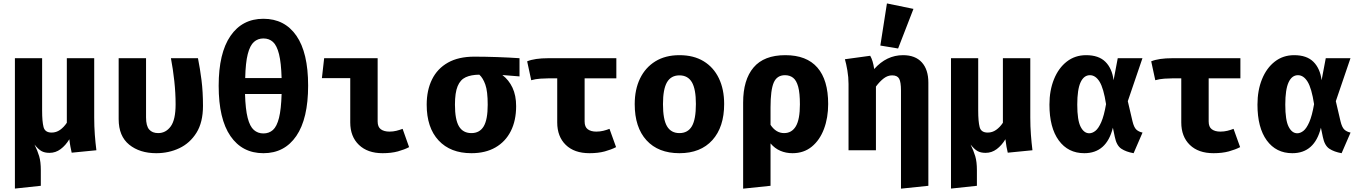

<svg xmlns="http://www.w3.org/2000/svg" viewBox="-20 -889 8040 1136"><path d="M537.4 -544.6V-193.3Q537.4 -141 541 -92.6Q544.6 -44.1 550.3 0L404.1 14.4Q400.5 -0.5 396.7 -21Q392.8 -41.5 390.3 -65.1Q368.2 -28.7 338.7 -6.7Q309.2 15.4 272.8 15.4Q244.1 15.4 225.4 4.9Q206.7 -5.6 184.1 -33.8Q202.1 2.6 211.8 35.4Q221.5 68.2 221.5 117.9V210.3L68.2 226.7V-544.6H229.2V-234.9Q229.2 -169.7 237.7 -137.2Q246.2 -104.6 285.6 -104.6Q312.8 -104.6 335.4 -120.5Q357.9 -136.4 375.4 -162.6V-544.6Z M1151.3 -544.6Q1163.6 -483.6 1172.3 -414.4Q1181 -345.1 1181 -262.6Q1181 -165.6 1142.6 -103.8Q1104.1 -42.1 1041.3 -12.3Q978.5 17.4 904.6 17.4Q806.7 17.4 744.4 -33.1Q682.1 -83.6 682.1 -184.1V-544.6H844.1V-194.4Q844.1 -144.1 862.6 -122.8Q881 -101.5 915.9 -101.5Q961 -101.5 990 -141Q1019 -180.5 1019 -271.8Q1019 -339 1011.3 -409.7Q1003.6 -480.5 991.3 -544.6Z M1538.5 -777.9Q1664.1 -777.9 1733.6 -677.7Q1803.1 -577.4 1803.1 -382.6Q1803.1 -186.7 1733.3 -84.6Q1663.6 17.4 1538.5 17.4Q1413.3 17.4 1343.6 -83.8Q1273.8 -185.1 1273.8 -381.5Q1273.8 -574.9 1343.6 -676.4Q1413.3 -777.9 1538.5 -777.9ZM1538.5 -661.5Q1505.6 -661.5 1482.3 -640.8Q1459 -620 1445.9 -569Q1432.8 -517.9 1430.8 -427.2H1646.2Q1643.6 -517.9 1630.8 -569Q1617.9 -620 1595.1 -640.8Q1572.3 -661.5 1538.5 -661.5ZM1646.2 -332.8H1429.7Q1432.3 -242.6 1445.4 -191.5Q1458.5 -140.5 1482.1 -120Q1505.6 -99.5 1538.5 -99.5Q1571.8 -99.5 1594.9 -120Q1617.9 -140.5 1630.8 -191.5Q1643.6 -242.6 1646.2 -332.8Z M2052.3 -426.7H1884.6L1897.9 -544.6H2214.4V-170.3Q2214.4 -137.9 2233.3 -124.1Q2252.3 -110.3 2284.6 -110.3Q2305.6 -110.3 2325.1 -115.1Q2344.6 -120 2362.1 -126.7L2400.5 -18.5Q2373.3 -4.1 2334.4 6.7Q2295.4 17.4 2243.6 17.4Q2154.9 17.4 2103.6 -31.8Q2052.3 -81 2052.3 -164.6Z M2786.7 -553.8Q2848.2 -553.8 2921.3 -551.3Q2994.4 -548.7 3053.8 -544.6V-436.9L2952.3 -445.1Q2990.8 -415.9 3012.3 -370Q3033.8 -324.1 3033.8 -261Q3033.8 -175.9 3002.3 -113.3Q2970.8 -50.8 2911.5 -16.7Q2852.3 17.4 2769.2 17.4Q2645.1 17.4 2574.9 -58.2Q2504.6 -133.8 2504.6 -269.7Q2504.6 -355.4 2536.2 -419.2Q2567.7 -483.1 2630.3 -518.5Q2692.8 -553.8 2786.7 -553.8ZM2671.8 -269.7Q2671.8 -181 2695.6 -141.3Q2719.5 -101.5 2769.2 -101.5Q2817.9 -101.5 2841.8 -141.3Q2865.6 -181 2865.6 -269.7Q2865.6 -349.2 2851.5 -388.7Q2837.4 -428.2 2815.9 -447.2Q2767.7 -446.7 2735.6 -432.1Q2703.6 -417.4 2687.7 -379.2Q2671.8 -341 2671.8 -269.7Z M3626.7 -544.6V-425.6H3439V-170.3Q3439 -137.9 3457.7 -124.1Q3476.4 -110.3 3508.2 -110.3Q3529.7 -110.3 3549.5 -115.1Q3569.2 -120 3586.2 -126.7L3625.1 -18.5Q3597.4 -4.1 3558.5 6.7Q3519.5 17.4 3467.7 17.4Q3377.9 17.4 3327.4 -31.8Q3276.9 -81 3276.9 -164.6V-425.6H3228.7Q3206.2 -425.6 3176.9 -423.6Q3147.7 -421.5 3123.1 -414.4L3099 -526.2Q3143.6 -544.6 3224.1 -544.6Z M4000 -562.6Q4084.1 -562.6 4143.1 -526.7Q4202.1 -490.8 4233.3 -425.9Q4264.6 -361 4264.6 -273.8Q4264.6 -137.4 4194.9 -60Q4125.1 17.4 4000 17.4Q3874.9 17.4 3805.1 -59Q3735.4 -135.4 3735.4 -272.8Q3735.4 -359.5 3766.9 -424.6Q3798.5 -489.7 3857.7 -526.2Q3916.9 -562.6 4000 -562.6ZM4000 -443.1Q3950.3 -443.1 3926.4 -402.3Q3902.6 -361.5 3902.6 -272.8Q3902.6 -182.6 3926.4 -142.1Q3950.3 -101.5 4000 -101.5Q4049.7 -101.5 4073.6 -142.1Q4097.4 -182.6 4097.4 -273.8Q4097.4 -362.1 4073.6 -402.6Q4049.7 -443.1 4000 -443.1Z M4626.7 -562.6Q4752.3 -562.6 4816.2 -489.2Q4880 -415.9 4880 -273.8Q4880 -191.8 4855.1 -125.9Q4830.3 -60 4783.1 -21.3Q4735.9 17.4 4668.7 17.4Q4630.3 17.4 4597.2 3.3Q4564.1 -10.8 4539 -40.5V210.3L4376.9 227.2V-282.1Q4376.9 -416.9 4438.5 -489.7Q4500 -562.6 4626.7 -562.6ZM4624.6 -444.1Q4576.9 -444.1 4557.9 -400.3Q4539 -356.4 4539 -254.4V-150.3Q4571.3 -101.5 4619.5 -101.5Q4664.6 -101.5 4688.7 -141.8Q4712.8 -182.1 4712.8 -271.8Q4712.8 -338.5 4702.6 -375.9Q4692.3 -413.3 4672.6 -428.7Q4652.8 -444.1 4624.6 -444.1Z M5323.1 -562.6Q5395.4 -562.6 5434.1 -520Q5472.8 -477.4 5472.8 -400V210.3L5310.8 227.2V-353.3Q5310.8 -403.6 5300 -423.3Q5289.2 -443.1 5258.5 -443.1Q5232.3 -443.1 5209 -425.4Q5185.6 -407.7 5162.6 -376.9V0H5000.5V-391.8Q5000.5 -432.3 4993.6 -472.3Q4986.7 -512.3 4979 -538.5L5128.7 -559Q5145.1 -531.3 5152.3 -480.5Q5225.1 -562.6 5323.1 -562.6ZM5227.7 -868.7 5384.6 -836.4 5293.8 -602.1 5188.7 -619.5Z M6075.9 -544.6V-193.3Q6075.9 -141 6079.5 -92.6Q6083.1 -44.1 6088.7 0L5942.6 14.4Q5939 -0.5 5935.1 -21Q5931.3 -41.5 5928.7 -65.1Q5906.7 -28.7 5877.2 -6.7Q5847.7 15.4 5811.3 15.4Q5782.6 15.4 5763.8 4.9Q5745.1 -5.6 5722.6 -33.8Q5740.5 2.6 5750.3 35.4Q5760 68.2 5760 117.9V210.3L5606.7 226.7V-544.6H5767.7V-234.9Q5767.7 -169.7 5776.2 -137.2Q5784.6 -104.6 5824.1 -104.6Q5851.3 -104.6 5873.8 -120.5Q5896.4 -136.4 5913.8 -162.6V-544.6Z M6406.2 -562.6Q6481 -562.6 6520.5 -523.1Q6560 -483.6 6568.7 -414.4L6593.3 -544.6H6739.5L6652.8 -290.3L6680.5 -171.8Q6689.2 -135.4 6703.3 -122.3Q6717.4 -109.2 6740 -104.6L6687.2 17.4Q6643.1 9.7 6614.6 -9Q6586.2 -27.7 6575.9 -79L6564.6 -133.3Q6527.2 17.4 6395.4 17.4Q6299.5 17.4 6244.4 -58.2Q6189.2 -133.8 6189.2 -269.7Q6189.2 -354.4 6216.2 -420.5Q6243.1 -486.7 6291.8 -524.6Q6340.5 -562.6 6406.2 -562.6ZM6428.7 -444.1Q6392.8 -444.1 6373.3 -401.8Q6353.8 -359.5 6353.8 -269.7Q6353.8 -177.9 6373.6 -139.2Q6393.3 -100.5 6424.6 -100.5Q6443.1 -100.5 6461.3 -114.9Q6479.5 -129.2 6495.9 -166.7Q6512.3 -204.1 6524.1 -272.8Q6509.7 -366.7 6485.9 -405.4Q6462.1 -444.1 6428.7 -444.1Z M7319 -544.6V-425.6H7131.3V-170.3Q7131.3 -137.9 7150 -124.1Q7168.7 -110.3 7200.5 -110.3Q7222.1 -110.3 7241.8 -115.1Q7261.5 -120 7278.5 -126.7L7317.4 -18.5Q7289.7 -4.1 7250.8 6.7Q7211.8 17.4 7160 17.4Q7070.3 17.4 7019.7 -31.8Q6969.2 -81 6969.2 -164.6V-425.6H6921Q6898.5 -425.6 6869.2 -423.6Q6840 -421.5 6815.4 -414.4L6791.3 -526.2Q6835.9 -544.6 6916.4 -544.6Z M7636.9 -562.6Q7711.8 -562.6 7751.3 -523.1Q7790.8 -483.6 7799.5 -414.4L7824.1 -544.6H7970.3L7883.6 -290.3L7911.3 -171.8Q7920 -135.4 7934.1 -122.3Q7948.2 -109.2 7970.8 -104.6L7917.9 17.4Q7873.8 9.7 7845.4 -9Q7816.9 -27.7 7806.7 -79L7795.4 -133.3Q7757.9 17.4 7626.2 17.4Q7530.3 17.4 7475.1 -58.2Q7420 -133.8 7420 -269.7Q7420 -354.4 7446.9 -420.5Q7473.8 -486.7 7522.6 -524.6Q7571.3 -562.6 7636.9 -562.6ZM7659.5 -444.1Q7623.6 -444.1 7604.1 -401.8Q7584.6 -359.5 7584.6 -269.7Q7584.6 -177.9 7604.4 -139.2Q7624.1 -100.5 7655.4 -100.5Q7673.8 -100.5 7692.1 -114.9Q7710.3 -129.2 7726.7 -166.7Q7743.1 -204.1 7754.9 -272.8Q7740.5 -366.7 7716.7 -405.4Q7692.8 -444.1 7659.5 -444.1Z"/></svg>

Font: Fira Code
Style: Bold
Weight: 700
Monospace: yes
Designer: Carrois Corporate, Edenspiekermann AG, Nikita Prokopov
Foundry: Carrois Corporate, Edenspiekermann AG, Nikita Prokopov
Version: Version 6.000; ttfautohint (v1.8.2) -l 8 -r 50 -G 200 -x 14 